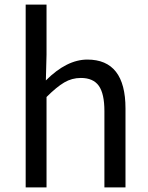

<svg xmlns="http://www.w3.org/2000/svg" viewBox="-20 -816 646 836"><path d="M91.8 0V-795.9H182.6V-578.1L179.7 -465.8Q270.5 -556.6 360.4 -556.6Q526.4 -556.6 526.4 -343.8V0H434.6V-332Q434.6 -408.2 410.2 -442.4Q385.7 -476.6 332 -476.6Q293 -476.6 259.8 -457Q226.6 -437.5 182.6 -393.6V0Z"/></svg>

Font: Bpmf Zihi Sans Regular
Style: Regular
Weight: 400
Foundry: But Ko
Version: Version 1.320